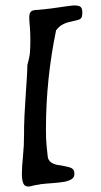

<svg xmlns="http://www.w3.org/2000/svg" viewBox="-20 -693 371 702"><path d="M83 -11Q70 -11 65 -23Q60 -35 60 -56Q60 -82 64 -121Q68 -160 68 -205V-226Q68 -240 69.5 -270.5Q71 -301 73.5 -338Q76 -375 78 -407Q80 -439 80 -455Q88 -483 89.5 -501Q91 -519 91 -548Q91 -577 89 -596.5Q87 -616 87 -629Q87 -645 93.5 -651Q100 -657 120 -657Q125 -657 145 -659.5Q165 -662 188 -665Q208 -668 226 -670.5Q244 -673 248 -673H254Q269 -673 275 -667.5Q281 -662 281 -647Q281 -631 276 -626Q271 -621 261 -619Q253 -617 244 -615Q235 -613 227 -611Q217 -608 206.5 -602Q196 -596 185 -582Q148 -403 148 -221Q148 -202 148.5 -188Q149 -174 150.5 -158Q152 -142 155 -117Q160 -96 190 -90Q198 -89 206.5 -87.5Q215 -86 223 -84Q239 -81 245.5 -75.5Q252 -70 252 -57Q252 -47 245 -40.5Q238 -34 219 -29Q209 -27 199 -26Q189 -25 179 -24L141 -21Q138 -20 133 -20Q128 -20 122 -18Q109 -17 92 -12Q89 -11 83 -11Z"/></svg>

Font: Fuzzy Bubbles
Style: Regular
Weight: 400
Designer: Robert E. Leuschke
Foundry: Robert E. Leuschke
Version: Version 1.010; ttfautohint (v1.8.3)